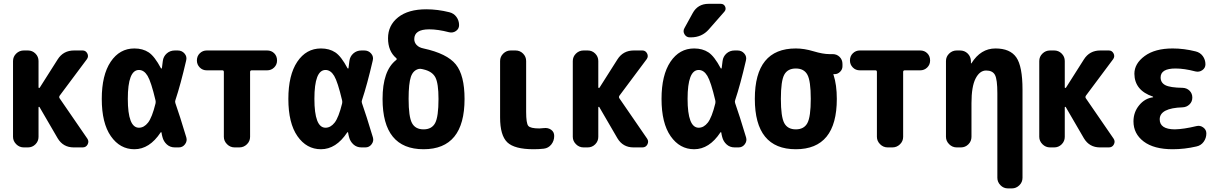

<svg xmlns="http://www.w3.org/2000/svg" viewBox="-20 -790 6540 1029"><path d="M299.8 -262.7 448.2 -46.9Q458 -32.2 449.7 -16.1Q441.4 0 422.9 0H375Q318.4 0 289.1 -48.8L191.4 -216.8Q190.4 -217.8 188.5 -217.3Q186.5 -216.8 186.5 -214.8V-56.6Q186.5 -33.2 169.9 -16.6Q153.3 0 129.9 0H107.4Q84 0 66.9 -17.1Q49.8 -34.2 49.8 -56.6V-462.9Q49.8 -486.3 66.9 -502.9Q84 -519.5 107.4 -519.5H129.9Q153.3 -519.5 169.9 -502.9Q186.5 -486.3 186.5 -462.9V-321.3Q186.5 -319.3 189 -318.8Q191.4 -318.4 192.4 -319.3L289.1 -471.7Q319.3 -519.5 377 -519.5H422.9Q439.5 -519.5 447.8 -503.9Q456.1 -488.3 446.3 -473.6L299.8 -277.3Q294.9 -269.5 299.8 -262.7Z M813.5 -235.4Q815.4 -244.1 813.5 -252Q790 -351.6 771 -383.3Q752 -415 724.6 -415Q665 -415 665 -260.3Q665 -105.5 724.6 -105.5Q752 -105.5 773.4 -132.8Q794.9 -160.2 813.5 -235.4ZM919.9 -237.3Q942.4 -173.8 978.5 -53.7Q984.4 -34.2 971.7 -17.1Q959 0 938.5 0H917Q891.6 0 874 -16.1Q856.4 -32.2 850.6 -55.7Q849.6 -59.6 847.7 -67.4Q845.7 -75.2 845.7 -79.1Q845.7 -81.1 843.8 -81.5Q841.8 -82 840.8 -80.1Q781.2 9.8 700.2 9.8Q623 9.8 574.2 -60.1Q525.4 -129.9 525.4 -259.8Q525.4 -387.7 573.2 -459Q621.1 -530.3 700.2 -530.3Q745.1 -530.3 776.9 -509.3Q808.6 -488.3 842.8 -423.8Q843.8 -422.9 845.7 -422.9Q847.7 -422.9 847.7 -424.8Q848.6 -430.7 850.1 -443.8Q851.6 -457 852.5 -462.9Q855.5 -487.3 873.5 -503.4Q891.6 -519.5 917 -519.5H932.6Q955.1 -519.5 969.2 -502.9Q983.4 -486.3 977.5 -464.8Q948.2 -337.9 919.9 -252.9Q917 -245.1 919.9 -237.3Z M1412.1 -519.5Q1434.6 -519.5 1449.7 -504.4Q1464.8 -489.3 1464.8 -465.8Q1464.8 -443.4 1449.2 -428.2Q1433.6 -413.1 1412.1 -413.1H1329.1Q1320.3 -413.1 1320.3 -404.3V-56.6Q1320.3 -33.2 1303.2 -16.6Q1286.1 0 1262.7 0H1237.3Q1213.9 0 1196.8 -17.1Q1179.7 -34.2 1179.7 -56.6V-404.3Q1179.7 -413.1 1171.9 -413.1H1087.9Q1065.4 -413.1 1050.3 -428.7Q1035.2 -444.3 1035.2 -465.8Q1035.2 -489.3 1050.8 -504.4Q1066.4 -519.5 1087.9 -519.5Z M1813.5 -235.4Q1815.4 -244.1 1813.5 -252Q1790 -351.6 1771 -383.3Q1752 -415 1724.6 -415Q1665 -415 1665 -260.3Q1665 -105.5 1724.6 -105.5Q1752 -105.5 1773.4 -132.8Q1794.9 -160.2 1813.5 -235.4ZM1919.9 -237.3Q1942.4 -173.8 1978.5 -53.7Q1984.4 -34.2 1971.7 -17.1Q1959 0 1938.5 0H1917Q1891.6 0 1874 -16.1Q1856.4 -32.2 1850.6 -55.7Q1849.6 -59.6 1847.7 -67.4Q1845.7 -75.2 1845.7 -79.1Q1845.7 -81.1 1843.8 -81.5Q1841.8 -82 1840.8 -80.1Q1781.2 9.8 1700.2 9.8Q1623 9.8 1574.2 -60.1Q1525.4 -129.9 1525.4 -259.8Q1525.4 -387.7 1573.2 -459Q1621.1 -530.3 1700.2 -530.3Q1745.1 -530.3 1776.9 -509.3Q1808.6 -488.3 1842.8 -423.8Q1843.8 -422.9 1845.7 -422.9Q1847.7 -422.9 1847.7 -424.8Q1848.6 -430.7 1850.1 -443.8Q1851.6 -457 1852.5 -462.9Q1855.5 -487.3 1873.5 -503.4Q1891.6 -519.5 1917 -519.5H1932.6Q1955.1 -519.5 1969.2 -502.9Q1983.4 -486.3 1977.5 -464.8Q1948.2 -337.9 1919.9 -252.9Q1917 -245.1 1919.9 -237.3Z M2330.1 -259.8Q2330.1 -342.8 2313.5 -375Q2296.9 -407.2 2250 -418Q2248 -418 2246.1 -418.9Q2244.1 -419.9 2242.2 -419.9Q2232.4 -421.9 2225.6 -420.9Q2194.3 -414.1 2182.1 -378.4Q2169.9 -342.8 2169.9 -259.8Q2169.9 -164.1 2188 -130.4Q2206.1 -96.7 2250 -96.7Q2293.9 -96.7 2312 -130.4Q2330.1 -164.1 2330.1 -259.8ZM2250 -530.3Q2376 -502.9 2422.9 -444.8Q2469.7 -386.7 2469.7 -259.8Q2469.7 9.8 2250 9.8Q2030.3 9.8 2030.3 -259.8Q2030.3 -411.1 2102.5 -467.8Q2109.4 -472.7 2103.5 -478.5Q2059.6 -515.6 2059.6 -585Q2059.6 -654.3 2113.8 -697.3Q2168 -740.2 2264.6 -740.2Q2325.2 -740.2 2387.7 -724.6Q2412.1 -718.8 2426.3 -699.2Q2440.4 -679.7 2440.4 -655.3Q2440.4 -635.7 2423.8 -624Q2407.2 -612.3 2386.7 -617.2Q2327.1 -632.8 2280.3 -632.8Q2200.2 -632.8 2200.2 -580.1Q2200.2 -562.5 2212.9 -548.8Q2225.6 -535.2 2250 -530.3Z M2894.5 -103.5Q2917 -106.4 2933.6 -94.7Q2950.2 -83 2950.2 -61.5Q2950.2 -35.2 2934.6 -15.6Q2918.9 3.9 2894.5 6.8Q2869.1 9.8 2839.8 9.8Q2737.3 9.8 2698.7 -27.3Q2660.2 -64.5 2660.2 -160.2V-462.9Q2660.2 -486.3 2677.2 -502.9Q2694.3 -519.5 2716.8 -519.5H2743.2Q2766.6 -519.5 2783.2 -502.9Q2799.8 -486.3 2799.8 -462.9V-190.4Q2799.8 -129.9 2811 -115.7Q2822.3 -101.6 2870.1 -101.6Q2877 -101.6 2894.5 -103.5Z M3299.8 -262.7 3448.2 -46.9Q3458 -32.2 3449.7 -16.1Q3441.4 0 3422.9 0H3375Q3318.4 0 3289.1 -48.8L3191.4 -216.8Q3190.4 -217.8 3188.5 -217.3Q3186.5 -216.8 3186.5 -214.8V-56.6Q3186.5 -33.2 3169.9 -16.6Q3153.3 0 3129.9 0H3107.4Q3084 0 3066.9 -17.1Q3049.8 -34.2 3049.8 -56.6V-462.9Q3049.8 -486.3 3066.9 -502.9Q3084 -519.5 3107.4 -519.5H3129.9Q3153.3 -519.5 3169.9 -502.9Q3186.5 -486.3 3186.5 -462.9V-321.3Q3186.5 -319.3 3189 -318.8Q3191.4 -318.4 3192.4 -319.3L3289.1 -471.7Q3319.3 -519.5 3377 -519.5H3422.9Q3439.5 -519.5 3447.8 -503.9Q3456.1 -488.3 3446.3 -473.6L3299.8 -277.3Q3294.9 -269.5 3299.8 -262.7Z M3777.3 -769.5H3842.8Q3859.4 -769.5 3866.2 -754.9Q3873 -740.2 3862.3 -727.5L3778.3 -631.8Q3741.2 -589.8 3682.6 -589.8H3676.8Q3658.2 -589.8 3648.4 -606.4Q3638.7 -623 3648.4 -639.6L3692.4 -719.7Q3719.7 -769.5 3777.3 -769.5ZM3813.5 -235.4Q3815.4 -244.1 3813.5 -252Q3790 -351.6 3771 -383.3Q3752 -415 3724.6 -415Q3665 -415 3665 -260.3Q3665 -105.5 3724.6 -105.5Q3752 -105.5 3773.4 -132.8Q3794.9 -160.2 3813.5 -235.4ZM3919.9 -237.3Q3942.4 -173.8 3978.5 -53.7Q3984.4 -34.2 3971.7 -17.1Q3959 0 3938.5 0H3917Q3891.6 0 3874 -16.1Q3856.4 -32.2 3850.6 -55.7Q3849.6 -59.6 3847.7 -67.4Q3845.7 -75.2 3845.7 -79.1Q3845.7 -81.1 3843.8 -81.5Q3841.8 -82 3840.8 -80.1Q3781.2 9.8 3700.2 9.8Q3623 9.8 3574.2 -60.1Q3525.4 -129.9 3525.4 -259.8Q3525.4 -387.7 3573.2 -459Q3621.1 -530.3 3700.2 -530.3Q3745.1 -530.3 3776.9 -509.3Q3808.6 -488.3 3842.8 -423.8Q3843.8 -422.9 3845.7 -422.9Q3847.7 -422.9 3847.7 -424.8Q3848.6 -430.7 3850.1 -443.8Q3851.6 -457 3852.5 -462.9Q3855.5 -487.3 3873.5 -503.4Q3891.6 -519.5 3917 -519.5H3932.6Q3955.1 -519.5 3969.2 -502.9Q3983.4 -486.3 3977.5 -464.8Q3948.2 -337.9 3919.9 -252.9Q3917 -245.1 3919.9 -237.3Z M4183.1 -130.4Q4201.2 -96.7 4245.1 -96.7Q4289.1 -96.7 4307.1 -130.4Q4325.2 -164.1 4325.2 -260.3Q4325.2 -356.4 4307.1 -389.6Q4289.1 -422.9 4245.1 -422.9Q4201.2 -422.9 4183.1 -389.6Q4165 -356.4 4165 -260.3Q4165 -164.1 4183.1 -130.4ZM4442.4 -500Q4464.8 -500 4480 -484.9Q4495.1 -469.7 4495.1 -447.3V-434.6Q4495.1 -418 4482.4 -405.3Q4469.7 -392.6 4453.1 -392.6H4447.3Q4446.3 -392.6 4446.3 -391.6V-390.6Q4447.3 -389.6 4447.3 -388.7Q4464.8 -335 4464.8 -259.8Q4464.8 9.8 4245.1 9.8Q4025.4 9.8 4025.4 -260.3Q4025.4 -530.3 4245.1 -530.3Q4290 -530.3 4340.3 -515.1Q4390.6 -500 4424.8 -500Z M4912.1 -519.5Q4934.6 -519.5 4949.7 -504.4Q4964.8 -489.3 4964.8 -465.8Q4964.8 -443.4 4949.2 -428.2Q4933.6 -413.1 4912.1 -413.1H4829.1Q4820.3 -413.1 4820.3 -404.3V-56.6Q4820.3 -33.2 4803.2 -16.6Q4786.1 0 4762.7 0H4737.3Q4713.9 0 4696.8 -17.1Q4679.7 -34.2 4679.7 -56.6V-404.3Q4679.7 -413.1 4671.9 -413.1H4587.9Q4565.4 -413.1 4550.3 -428.7Q4535.2 -444.3 4535.2 -465.8Q4535.2 -489.3 4550.8 -504.4Q4566.4 -519.5 4587.9 -519.5Z M5460 -309.6V163.1Q5460 186.5 5442.9 203.1Q5425.8 219.7 5403.3 219.7H5381.8Q5358.4 219.7 5341.8 202.6Q5325.2 185.5 5325.2 163.1V-290Q5325.2 -364.3 5312.5 -388.2Q5299.8 -412.1 5265.1 -412.1Q5230.5 -412.1 5208.5 -369.1Q5186.5 -326.2 5186.5 -237.3V-56.6Q5186.5 -33.2 5169.9 -16.6Q5153.3 0 5129.9 0H5107.4Q5084 0 5066.9 -17.1Q5049.8 -34.2 5049.8 -56.6V-462.9Q5049.8 -486.3 5066.9 -502.9Q5084 -519.5 5107.4 -519.5H5125Q5149.4 -519.5 5166 -503.4Q5182.6 -487.3 5183.6 -462.9V-451.2Q5183.6 -450.2 5184.6 -450.2Q5186.5 -450.2 5186.5 -451.2Q5236.3 -530.3 5314.9 -530.3Q5393.6 -530.3 5426.8 -482.4Q5460 -434.6 5460 -309.6Z M5799.8 -262.7 5948.2 -46.9Q5958 -32.2 5949.7 -16.1Q5941.4 0 5922.9 0H5875Q5818.4 0 5789.1 -48.8L5691.4 -216.8Q5690.4 -217.8 5688.5 -217.3Q5686.5 -216.8 5686.5 -214.8V-56.6Q5686.5 -33.2 5669.9 -16.6Q5653.3 0 5629.9 0H5607.4Q5584 0 5566.9 -17.1Q5549.8 -34.2 5549.8 -56.6V-462.9Q5549.8 -486.3 5566.9 -502.9Q5584 -519.5 5607.4 -519.5H5629.9Q5653.3 -519.5 5669.9 -502.9Q5686.5 -486.3 5686.5 -462.9V-321.3Q5686.5 -319.3 5689 -318.8Q5691.4 -318.4 5692.4 -319.3L5789.1 -471.7Q5819.3 -519.5 5877 -519.5H5922.9Q5939.5 -519.5 5947.8 -503.9Q5956.1 -488.3 5946.3 -473.6L5799.8 -277.3Q5794.9 -269.5 5799.8 -262.7Z M6392.6 -114.3Q6412.1 -119.1 6428.7 -106.9Q6445.3 -94.7 6445.3 -75.2Q6445.3 -49.8 6430.7 -29.8Q6416 -9.8 6391.6 -4.9Q6328.1 9.8 6264.6 9.8Q6164.1 9.8 6109.4 -31.7Q6054.7 -73.2 6054.7 -139.6Q6054.7 -188.5 6085 -225.6Q6115.2 -262.7 6159.2 -268.6Q6160.2 -268.6 6160.2 -269.5Q6160.2 -271.5 6158.2 -272.5Q6060.5 -305.7 6059.6 -394.5Q6059.6 -449.2 6114.7 -489.7Q6169.9 -530.3 6264.6 -530.3Q6325.2 -530.3 6387.7 -514.6Q6412.1 -508.8 6426.3 -489.3Q6440.4 -469.7 6440.4 -445.3Q6440.4 -425.8 6423.8 -414.1Q6407.2 -402.3 6386.7 -407.2Q6327.1 -422.9 6280.3 -422.9Q6200.2 -422.9 6200.2 -375Q6200.2 -346.7 6225.6 -333.5Q6251 -320.3 6318.4 -319.3Q6340.8 -318.4 6355.5 -303.7Q6370.1 -289.1 6370.1 -267.1Q6370.1 -245.1 6355 -230.5Q6339.8 -215.8 6318.4 -214.8Q6195.3 -210.9 6195.3 -150.4Q6195.3 -97.7 6275.4 -96.7Q6324.2 -97.7 6392.6 -114.3Z"/></svg>

Font: Rounded Mgen+ 2m bold
Style: Bold
Weight: 700
Designer: [Source Han Sans]
Ryoko NISHIZUKA  (kana & ideographs); Paul D. Hunt (Latin, Greek & Cyrillic); Wenlong ZHANG  (bopomofo
Version: Version 1.059.20150602